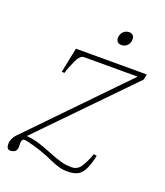

<svg xmlns="http://www.w3.org/2000/svg" viewBox="-131 -688 668 779"><g transform="rotate(20 203.0 -298.5)"><path d="M258 -569Q258 -586 268.5 -596.5Q279 -607 294 -607Q304 -607 310 -601Q316 -595 316 -585Q316 -568 306 -557.5Q296 -547 281 -547Q270 -547 264 -553Q258 -559 258 -569ZM-12 -23Q-6 -44 5 -55L387 -449H155Q139 -449 124.5 -418Q110 -387 103 -362H91L113 -470H419L414 -446L47 -69Q78 -66 103 -58Q128 -50 160 -37Q193 -24 214 -18Q235 -12 260 -12Q284 -12 298 -31Q312 -50 328 -93L341 -90Q332 -49 320.5 -27.5Q309 -6 293 2Q277 10 251 10Q230 10 213 5Q196 0 177.5 -8Q159 -16 150 -20Q118 -33 85.5 -42Q53 -51 43 -51Q34 -51 32 -38Q31 -33 32 -23.5Q33 -14 31 -9Q29 2 20.5 6Q12 10 3 10Q-7 10 -10.5 0.5Q-14 -9 -12 -23Z"/></g></svg>

Font: Taviraj Thin
Style: Italic
Weight: 250
Italic angle: -12°
Designer: Katatrad Team
Foundry: CadsonDemak
Version: Version 1.001